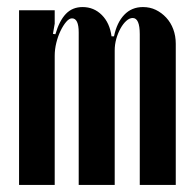

<svg xmlns="http://www.w3.org/2000/svg" viewBox="-20 -524 548 544"><path d="M303 -421Q311 -460 332 -482Q353 -504 385 -504Q405 -504 421.5 -496Q438 -488 451 -474Q464 -460 471 -441Q478 -422 478 -400V0H376V-427Q376 -473 356 -473Q347 -473 338 -465Q329 -457 321.5 -443.5Q314 -430 309.5 -414Q305 -398 305 -381V0H203V-432Q203 -472 184 -472Q176 -472 167.5 -462Q159 -452 151.5 -436.5Q144 -421 139.5 -402.5Q135 -384 135 -366V0H34V-495H135V-457L130 -428L137 -427Q148 -465 166.5 -484.5Q185 -504 214 -504Q246 -504 268.5 -481.5Q291 -459 296 -421Z"/></svg>

Font: Moniqa Extra Bold Narrow Heading
Style: Regular
Weight: 800
Width: 4
Designer: Rajesh Rajput
Foundry: Rajesh Rajput
Version: Version 1.000;December 15, 2022;FontCreator 14.0.0.2794 32-b